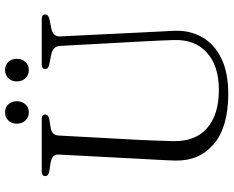

<svg xmlns="http://www.w3.org/2000/svg" viewBox="-100 -780 896 736"><g transform="rotate(-90 348.0 -412.0)"><path d="M558.5 -289 540 -630Q538.5 -657.5 507 -663.5L469.5 -671Q451.5 -674.5 451.5 -686.5Q451.5 -700 468.5 -700H643Q660.5 -700 660.5 -686.5Q660.5 -674.5 642 -670.5L608 -663.5Q574.5 -657 576.5 -628.5L593 -289.5Q594 -264.5 595.5 -240.2Q597 -216 598 -190.5Q600 -131 573.2 -84.5Q546.5 -38 492 -11.5Q437.5 15 356.5 15Q228.5 15 163.5 -40.8Q98.5 -96.5 100.5 -187.5Q101 -203 102 -226.8Q103 -250.5 104.5 -275.2Q106 -300 107 -319L123.5 -635Q125 -660 95 -665.5L59.5 -671Q41 -674.5 41 -686.5Q41 -700 59 -700H259.5Q277 -700 277 -686.5Q277 -675 259 -671L224.5 -665.5Q198 -660.5 196.5 -636L179.5 -322Q177.5 -284 176.8 -253.2Q176 -222.5 175 -197Q173 -111 225 -66Q277 -21 371 -21Q463.5 -21 514.2 -66.8Q565 -112.5 562.5 -193Q561.5 -224.5 560.5 -247Q559.5 -269.5 558.5 -289ZM285.5 -749.5Q266 -749.5 254 -762.5Q242 -775.5 242 -795.5Q242 -815 254 -827.8Q266 -840.5 285.5 -840.5Q304.5 -840.5 316.2 -827.8Q328 -815 328 -795.5Q328 -776 316.2 -762.8Q304.5 -749.5 285.5 -749.5ZM447.5 -749.5Q428 -749.5 416 -762.5Q404 -775.5 404 -795.5Q404 -815 416 -827.8Q428 -840.5 447.5 -840.5Q467 -840.5 478.8 -827.8Q490.5 -815 490.5 -795.5Q490.5 -776 478.8 -762.8Q467 -749.5 447.5 -749.5Z"/></g></svg>

Font: Fraunces 72pt S050 Light
Style: Regular
Weight: 300
Version: Version 1.000; ttfautohint (v1.8.3)